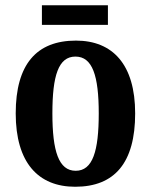

<svg xmlns="http://www.w3.org/2000/svg" viewBox="-20 -703 577 733"><path d="M140 -608H392V-683H140ZM267 10C418 10 496 -82 496 -270C496 -457 410 -548 270 -548C119 -548 40 -457 40 -270C40 -82 126 10 267 10ZM269 -51C204 -51 180 -126 180 -270C180 -414 203 -487 268 -487C333 -487 357 -414 357 -270C357 -126 334 -51 269 -51Z"/></svg>

Font: Noto Serif Georgian Condensed Bold
Style: Regular
Weight: 700
Width: 3
Designer: Monotype Design Team, Akaki Razmadze
Foundry: Google LLC
Version: Version 2.003